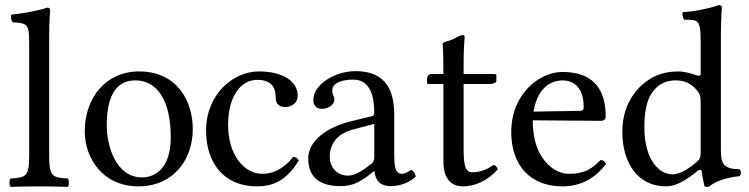

<svg xmlns="http://www.w3.org/2000/svg" viewBox="-20 -728 2927 750"><path d="M94 -122C94 -39 82 -34 22 -31C18 -28 17 -21 17 -14C17 -7 18 -1 22 2C56 1 94 0 134 0C174 0 212 1 244 2C248 -1 249 -7 249 -14C249 -21 248 -28 244 -31C184 -34 172 -39 172 -122V-583C172 -648 176 -688 176 -688C176 -695 172 -698 164 -698C138 -688 64 -674 24 -671C23 -669 23 -666 23 -663C23 -655 25 -645 30 -641C88 -637 94 -634 94 -559Z M733 -224C733 -328 676 -449 523 -449C393 -449 311 -345 311 -215C311 -113 379 0 521 0C655 0 733 -102 733 -224ZM508 -414C594 -414 647 -336 647 -192C647 -66 582 -35 535 -35C431 -35 397 -161 397 -238C397 -325 418 -414 508 -414Z M1147 -101C1143 -110 1135 -115 1125 -115C1091 -71 1049 -49 1005 -49C933 -49 871 -123 871 -240C871 -350 919 -416 985 -416C1045 -416 1057 -381 1057 -346C1057 -319 1073 -310 1095 -310C1115 -310 1143 -323 1143 -354C1143 -409 1087 -449 991 -449C891 -449 785 -360 785 -218C785 -89 857 0 983 0C1043 0 1097 -19 1147 -101Z M1442 -244V-112C1442 -99 1436 -92 1428 -86C1402 -65 1368 -42 1340 -42C1290 -42 1268 -82 1268 -113C1268 -158 1288 -204 1362 -223ZM1278 -375C1278 -407 1322 -417 1360 -417C1394 -417 1442 -400 1442 -287C1442 -280 1438 -276 1436 -275L1350 -254C1254 -230 1184 -177 1184 -109C1184 -27 1240 -1 1310 -1C1345 -1 1376 -9 1420 -43L1440 -59H1442C1448 -28 1458 -1 1508 -1C1547 -1 1583 -18 1604 -38C1602 -50 1598 -58 1586 -65C1579 -59 1562 -49 1550 -49C1520 -49 1520 -88 1520 -134V-281C1520 -423 1442 -450 1368 -450C1286 -450 1204 -396 1204 -339C1204 -315 1216 -303 1238 -303C1268 -303 1286 -324 1286 -337C1286 -355 1278 -353 1278 -375Z M1666 -439C1652 -439 1648 -427 1648 -419V-406C1648 -401 1649 -400 1653 -400H1712V-99C1712 -28 1743 0 1789 0C1835 0 1885 -22 1924 -66C1922 -76 1916 -83 1906 -83C1880 -63 1850 -55 1824 -55C1797 -55 1791 -85 1791 -147V-400H1895C1905 -400 1919 -404 1919 -413V-433C1919 -437 1916 -439 1911 -439H1791V-478C1791 -543 1795 -583 1795 -583C1795 -589 1792 -591 1787 -591C1783 -591 1774 -588 1765 -583C1754 -576 1744 -572 1731 -568C1719 -565 1709 -562 1709 -555C1709 -543 1712 -550 1712 -439Z M2064 -292C2083 -405 2153 -414 2177 -414C2215 -414 2260 -393 2260 -309C2260 -300 2256 -295 2245 -295ZM2177 0C2253 0 2307 -35 2347 -87C2344 -97 2338 -102 2326 -103C2289 -65 2260 -49 2202 -49C2166 -49 2124 -70 2093 -121C2073 -154 2061 -200 2061 -258L2327 -256C2339 -256 2346 -262 2346 -273C2346 -357 2316 -447 2177 -447C2090 -447 1977 -364 1977 -212C1977 -87 2047 0 2177 0Z M2717 -134C2717 -115 2715 -107 2701 -95C2664 -63 2632 -47 2607 -47C2553 -47 2497 -106 2497 -231C2497 -303 2511 -343 2526 -364C2557 -411 2599 -414 2619 -414C2655 -414 2680 -401 2700 -378C2714 -362 2717 -355 2717 -324ZM2707 -62C2712 -66 2721 -66 2721 -59C2724 -34 2732 0 2732 0C2736 2 2739 2 2742 2C2745 2 2748 2 2751 0C2773 -18 2808 -33 2869 -40C2872 -43 2874 -48 2874 -53C2874 -58 2872 -64 2869 -67C2805 -67 2796 -91 2796 -140V-593C2796 -658 2800 -698 2800 -698C2800 -705 2796 -708 2787 -708C2762 -698 2687 -681 2647 -681C2647 -679 2646 -676 2646 -673C2646 -665 2649 -655 2653 -651H2660C2706 -651 2717 -649 2717 -569V-441C2717 -434 2715 -432 2708 -432C2704 -432 2663 -449 2630 -449C2564 -449 2520 -427 2480 -389C2437 -346 2411 -287 2411 -213C2411 -90 2473 0 2581 0C2620 0 2658 -22 2707 -62Z"/></svg>

Font: Ponomar Unicode
Style: Regular
Weight: 400
Version: 1.3